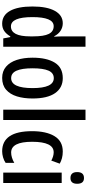

<svg xmlns="http://www.w3.org/2000/svg" viewBox="462 -1262 810 1774"><g transform="rotate(90 867.0 -375.0)"><path d="M199 10Q121 10 80.5 -62.5Q40 -135 40 -270Q40 -404 80.5 -477Q121 -550 195 -550Q232 -550 263.5 -530Q295 -510 315 -471H319Q318 -496 317 -515.5Q316 -535 316 -550V-760H412V0H335L322 -65H316Q294 -28 266 -9Q238 10 199 10ZM224 -71Q316 -71 316 -248V-278Q316 -375 293.5 -420.5Q271 -466 222 -466Q179 -466 158.5 -416Q138 -366 138 -270Q138 -71 224 -71Z M890 -271Q890 -189 870.5 -126Q851 -63 809 -26.5Q767 10 700 10Q638 10 596 -26Q554 -62 533.5 -125.5Q513 -189 513 -271Q513 -401 558.5 -475.5Q604 -550 702 -550Q791 -550 840.5 -479Q890 -408 890 -271ZM611 -270Q611 -173 633 -123Q655 -73 702 -73Q794 -73 794 -271Q794 -467 702 -467Q654 -467 632.5 -418Q611 -369 611 -270Z M1089 0H993V-760H1089Z M1378 10Q1192 10 1192 -267Q1192 -397 1238 -473.5Q1284 -550 1380 -550Q1414 -550 1441.5 -542.5Q1469 -535 1492 -522L1464 -444Q1423 -466 1387 -466Q1290 -466 1290 -267Q1290 -73 1389 -73Q1434 -73 1485 -102V-22Q1462 -6 1433 2Q1404 10 1378 10Z M1625 -746Q1678 -746 1678 -683Q1678 -621 1625 -621Q1570 -621 1570 -683Q1570 -746 1625 -746ZM1671 -540V0H1575V-540Z"/></g></svg>

Font: Noto Sans Lao UI ExtCond Med
Style: Regular
Weight: 500
Width: 2
Designer: Monotype Design Team
Foundry: Monotype Imaging Inc.
Version: Version 2.000; ttfautohint (v1.8.4.7-5d5b)